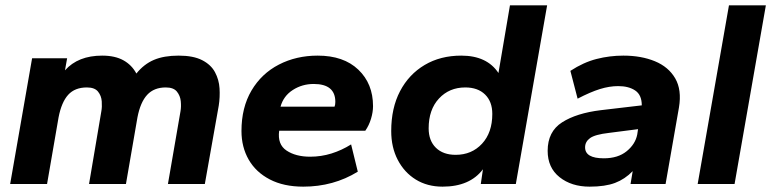

<svg xmlns="http://www.w3.org/2000/svg" viewBox="-20 -688 2884 718"><path d="M18 0 100 -470H231L223 -425Q272 -480 362 -480Q410 -480 441.5 -462.5Q473 -445 490 -413Q518 -448 555.5 -464Q593 -480 648 -480Q703 -480 736 -463Q769 -446 784 -418Q799 -390 801 -357.5Q803 -325 798 -293L746 0H608L655 -272Q658 -289 656 -309.5Q654 -330 641.5 -345.5Q629 -361 600 -361Q556 -361 530.5 -333.5Q505 -306 494 -249L451 0H313L359 -272Q362 -288 360.5 -309Q359 -330 346.5 -345.5Q334 -361 305 -361Q260 -361 235 -333.5Q210 -306 199 -249L156 0Z M1114 10Q1041 10 989 -17Q937 -44 910 -91Q883 -138 883 -198Q883 -286 920.5 -349.5Q958 -413 1023 -446.5Q1088 -480 1168 -480Q1265 -480 1320 -427.5Q1375 -375 1375 -291Q1375 -269 1367.5 -244Q1360 -219 1346 -199H1024Q1017 -148 1051.5 -125Q1086 -102 1140 -102Q1181 -102 1219.5 -114Q1258 -126 1293 -148L1318 -46Q1227 10 1114 10ZM1029 -289H1231Q1234 -296 1234 -307Q1234 -374 1153 -374Q1110 -374 1075 -351.5Q1040 -329 1029 -289Z M1635 10Q1578 10 1535 -16.5Q1492 -43 1467.5 -90Q1443 -137 1443 -198Q1443 -284 1476 -347Q1509 -410 1568 -445Q1627 -480 1705 -480Q1801 -480 1844 -415L1887 -668H2026L1909 0H1778L1786 -55Q1737 10 1635 10ZM1684 -109Q1744 -109 1782.5 -150.5Q1821 -192 1821 -262Q1821 -308 1794 -334.5Q1767 -361 1720 -361Q1660 -361 1621.5 -319.5Q1583 -278 1583 -208Q1583 -162 1610 -135.5Q1637 -109 1684 -109Z M2185 10Q2117 10 2072.5 -25.5Q2028 -61 2028 -124Q2028 -196 2082 -230.5Q2136 -265 2227 -276L2380 -294Q2380 -333 2355.5 -349.5Q2331 -366 2292 -366Q2259 -366 2223.5 -355Q2188 -344 2140 -319L2113 -423Q2162 -455 2211 -467.5Q2260 -480 2311 -480Q2378 -480 2429 -459Q2480 -438 2505 -395Q2530 -352 2519 -286L2469 0H2338L2346 -48Q2317 -18 2280 -4Q2243 10 2185 10ZM2238 -96Q2291 -96 2323.5 -122.5Q2356 -149 2363 -185L2366 -205L2257 -191Q2205 -185 2186.5 -171.5Q2168 -158 2168 -137Q2168 -96 2238 -96Z M2589 0 2706 -668H2844L2727 0Z"/></svg>

Font: Gantari
Style: Bold Italic
Weight: 700
Italic angle: -10°
Designer: Anugrah Pasau
Foundry: Lafontype
Version: Version 1.000; ttfautohint (v1.8.4.7-5d5b)